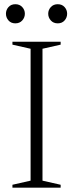

<svg xmlns="http://www.w3.org/2000/svg" viewBox="-20 -868 338 888"><path d="M260.5 -13.5V0H37.5V-13.5L121.5 -32.5V-642.5L37.5 -661.5V-675H260.5V-661.5L176.5 -642.5V-32.5ZM51 -760Q31 -760 19.2 -773.5Q7.5 -787 7.5 -804.5Q7.5 -822 19.2 -835.2Q31 -848.5 51 -848.5Q71 -848.5 83 -835.2Q95 -822 95 -804.5Q95 -787 83 -773.5Q71 -760 51 -760ZM247 -760Q227 -760 215 -773.5Q203 -787 203 -804.5Q203 -822 215 -835.2Q227 -848.5 247 -848.5Q267 -848.5 278.8 -835.2Q290.5 -822 290.5 -804.5Q290.5 -787 278.8 -773.5Q267 -760 247 -760Z"/></svg>

Font: Newsreader 24pt Light
Style: Regular
Weight: 300
Designer: Hugues Gentile
Foundry: Production Type
Version: Version 1.003